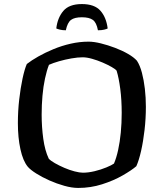

<svg xmlns="http://www.w3.org/2000/svg" viewBox="-20 -925 806 945"><path d="M365 0Q334 0 296.5 -10.5Q259 -21 223 -37Q187 -53 158.5 -71Q130 -89 117 -104Q93 -133 80.5 -190.5Q68 -248 68 -319Q68 -378 74.5 -435Q81 -492 91 -538.5Q101 -585 112 -610Q135 -628 168.5 -647Q202 -666 243 -683Q284 -700 328 -710Q372 -720 416 -720Q442 -720 476.5 -711.5Q511 -703 546.5 -689.5Q582 -676 610.5 -659.5Q639 -643 654 -626Q669 -603 678.5 -567Q688 -531 693 -488Q698 -445 698 -399Q698 -342 691.5 -285.5Q685 -229 674.5 -182.5Q664 -136 651 -107Q628 -87 583.5 -61.5Q539 -36 482.5 -18Q426 0 365 0ZM388 -75Q415 -75 446 -82.5Q477 -90 503.5 -101Q530 -112 541 -120Q553 -148 561.5 -187Q570 -226 574.5 -272.5Q579 -319 579 -369Q579 -433 572 -487Q565 -541 554 -577Q549 -584 530 -595Q511 -606 485.5 -617Q460 -628 433.5 -635.5Q407 -643 387 -643Q363 -643 331.5 -637.5Q300 -632 270.5 -623.5Q241 -615 221 -606Q210 -578 201.5 -538.5Q193 -499 189 -453.5Q185 -408 185 -361Q185 -300 193 -242Q201 -184 220 -144Q229 -134 250 -122Q271 -110 296.5 -99Q322 -88 347 -81.5Q372 -75 388 -75ZM383 -905Q445 -905 474 -872.5Q503 -840 510 -785Q505 -782 492.5 -779Q480 -776 462 -776Q455 -814 437 -827Q419 -840 383 -840Q347 -840 329.5 -827Q312 -814 304 -776Q288 -776 275.5 -779Q263 -782 257 -785Q263 -837 291.5 -871Q320 -905 383 -905Z"/></svg>

Font: Texturina Medium 12pt Medium
Style: Regular
Weight: 500
Version: Version 1.002